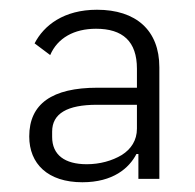

<svg xmlns="http://www.w3.org/2000/svg" viewBox="-20 -730 401 394"><path d="M179 -710C111 -710 70 -678 51 -641L83 -617C98 -652 132 -671 177 -671C232 -671 261 -645 261 -589V-550H180C87 -550 40 -517 40 -450C40 -394 78 -356 149 -356C212 -356 245 -385 260 -414H264V-363H307V-592C307 -668 259 -710 179 -710ZM261 -466C261 -442 249 -424 230 -412C210 -400 185 -393 158 -393C113 -393 87 -412 87 -449V-460C87 -497 118 -515 179 -515H261V-466Z"/></svg>

Font: Plexus Sans Light
Style: Regular
Weight: 300
Version: Version 2.001;PS 002.001;hotconv 1.0.70;makeotf.lib2.5.58329